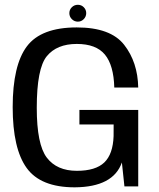

<svg xmlns="http://www.w3.org/2000/svg" viewBox="-20 -798 679 822"><path d="M299.8 4Q465.1 2.9 501.8 -102.5L512.7 0H571.8V-327.4H320V-265H466.5L466.3 -215.3Q463.7 -138.1 426.5 -102.4Q389.2 -66.7 309 -66.7Q223.4 -66.7 180.4 -123.1Q137.4 -179.5 137.4 -336.3Q137.4 -504.9 180.4 -557.4Q223.4 -609.9 308.8 -609.9Q391.5 -609.9 429.1 -564.3Q466.8 -518.7 469.3 -423.1H571.8Q569.7 -531.8 511.5 -606.2Q453.4 -680.6 308.5 -680.6Q156.2 -680.6 95.2 -599.7Q34.3 -518.8 34.3 -339.4Q34.3 -161.5 94.2 -78.8Q154.1 4 299.8 4ZM313.3 -705.3Q328.1 -705.3 338.6 -716.1Q349.1 -726.9 349.1 -741.7Q349.1 -756.5 338.7 -767Q328.3 -777.5 313.3 -777.5Q298.2 -777.5 287.5 -767Q276.9 -756.5 276.9 -741.7Q276.9 -726.6 287.7 -715.9Q298.5 -705.3 313.3 -705.3Z"/></svg>

Font: Anybody Thin
Style: Regular
Weight: 100
Designer: Tyler Finck
Foundry: Etcetera Type Company
Version: Version 1.114;gftools[0.9.25]